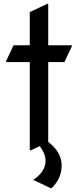

<svg xmlns="http://www.w3.org/2000/svg" viewBox="-20 -777 413 1017"><path d="M137.7 19.5V-448.2H12.2V-453.1L51.8 -537.1H137.7V-712.9L230.5 -756.8H235.4V-537.1H360.8V-532.2L321.3 -448.2H235.4V-25.4Q306.6 28.8 306.6 100.6Q306.6 167.5 253.4 219.7H248.5L155.8 175.8Q221.2 133.3 221.2 74.2Q221.2 37.6 190.4 -2.9L142.6 19.5Z"/></svg>

Font: Nova Square
Style: Book
Weight: 400
Version: Version 2.000